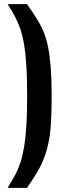

<svg xmlns="http://www.w3.org/2000/svg" viewBox="-20 -763 322 933"><path d="M17 150Q36 119 51.5 91Q67 63 78 30.5Q89 -2 96.5 -45.5Q104 -89 108 -150.5Q112 -212 112 -297Q112 -383 108 -444.5Q104 -506 96.5 -549.5Q89 -593 78 -624.5Q67 -656 52 -684Q37 -712 17 -743H111Q138 -705 158 -673Q178 -641 192 -607.5Q206 -574 214 -532.5Q222 -491 226.5 -434Q231 -377 231 -297Q231 -219 227.5 -163.5Q224 -108 215 -66.5Q206 -25 192.5 9Q179 43 159 76.5Q139 110 111 150Z"/></svg>

Font: Saira Condensed
Style: Bold
Weight: 700
Width: 3
Designer: Hector Gatti with collaboration of the Omnibus-Type team
Foundry: Omnibus-Type
Version: Version 1.101